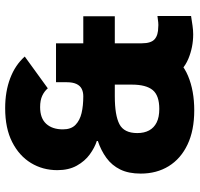

<svg xmlns="http://www.w3.org/2000/svg" viewBox="-34 -712 754 725"><g transform="rotate(-90 342.5 -350.0)"><path d="M371 -546Q360 -559 343 -567Q326 -575 300 -575Q258 -575 237 -552Q216 -529 216 -489Q216 -458 233 -441.5Q250 -425 277.5 -418.5Q305 -412 341 -412H600V-293H341Q269 -293 235.5 -275.5Q202 -258 202 -208Q202 -182 212 -163.5Q222 -145 242 -135Q262 -125 293 -125Q344 -125 364.5 -150Q385 -175 385 -229V-379H536V-229Q536 -144 505 -92Q474 -40 418 -16.5Q362 7 288 7Q212 7 158.5 -18.5Q105 -44 77 -89.5Q49 -135 49 -195Q49 -241 64.5 -272.5Q80 -304 108 -324.5Q136 -345 172 -357V-361Q147 -369 121.5 -387.5Q96 -406 79 -436.5Q62 -467 62 -510Q62 -565 89 -609.5Q116 -654 168 -680.5Q220 -707 296 -707Q359 -707 409 -688Q459 -669 491 -633ZM491 -633 371 -546ZM341 -412Q357 -412 369 -418Q381 -424 387.5 -438Q394 -452 394 -474V-515H541V-412H643V-293H541V-191Q541 -156 556.5 -142.5Q572 -129 602 -129Q609 -128 620 -129Q631 -130 644 -132V-5Q625 -2 607.5 0.5Q590 3 575 3Q526 3 482 -15.5Q438 -34 411.5 -76.5Q385 -119 385 -191V-294H313V-412Z"/></g></svg>

Font: Albert Sans ExtraBold
Style: Regular
Weight: 800
Designer: Andreas Rasmussen
Foundry: a.Foundry
Version: Version 1.025